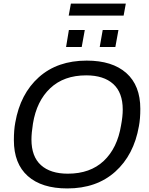

<svg xmlns="http://www.w3.org/2000/svg" viewBox="-20 -1035 828 1067"><path d="M361.8 -948.2 374 -1015.1H679.2L667 -948.2ZM347.2 -773.9 362.8 -868.2H451.2L434.1 -773.9ZM534.2 -773.9 550.8 -868.2H638.2L621.1 -773.9ZM354 12.2Q211.9 12.2 134.5 -56.6Q57.1 -125.5 57.1 -255.9Q57.1 -313 64.9 -354Q92.8 -513.7 196 -606Q299.3 -698.2 461.9 -698.2Q604 -698.2 681.9 -629.2Q759.8 -560.1 759.8 -430.2Q759.8 -375 752 -334Q724.1 -173.8 620.4 -80.8Q516.6 12.2 354 12.2ZM356.9 -69.8Q481.4 -69.8 556.9 -141.1Q632.3 -212.4 652.8 -338.9Q662.1 -387.7 662.1 -425.8Q662.1 -520.5 609.1 -568.4Q556.2 -616.2 459 -616.2Q335 -616.2 259.3 -544.9Q183.6 -473.6 163.1 -348.1Q154.8 -295.4 154.8 -259.8Q154.8 -165 207.5 -117.4Q260.3 -69.8 356.9 -69.8Z"/></svg>

Font: Archivo
Style: Italic
Weight: 400
Italic angle: -10°
Designer: Hector Gatti
Foundry: Omnibus-Type
Version: Version 2.001